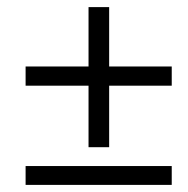

<svg xmlns="http://www.w3.org/2000/svg" viewBox="-20 -520 530 540"><path d="M229 -106V-500H287V-106ZM463 -279H52V-333H463ZM463 0H52V-53H463Z"/></svg>

Font: Lisu Bosa Medium
Style: Italic
Weight: 500
Italic angle: -19°
Designer: David Morse, Annie Olsen, Victor Gaultney, Frank Grießhammer (Latin)
Foundry: SIL International
Version: Version 2.000